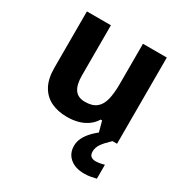

<svg xmlns="http://www.w3.org/2000/svg" viewBox="-178 -684 1007 1053"><g transform="rotate(30 325.0 -157.0)"><path d="M576 -546V0H460L441 -70H432Q415 -42 388.5 -24Q362 -6 330.5 2Q299 10 264 10Q206 10 162.5 -11Q119 -32 94.5 -76Q70 -120 70 -190V-546H222V-228Q222 -170 242.5 -140.5Q263 -111 308 -111Q354 -111 379.5 -131.5Q405 -152 415 -192Q425 -232 425 -290V-546ZM481 104Q481 124 492 133Q503 142 521 142Q536 142 551 139Q566 136 576 133V221Q560 225 542 228.5Q524 232 500 232Q444 232 410.5 203.5Q377 175 377 127Q377 101 389 76.5Q401 52 424.5 27.5Q448 3 482 -21L547 0Q513 32 497 55Q481 78 481 104Z"/></g></svg>

Font: Noto Sans Lao UI
Style: Regular
Weight: 400
Designer: Monotype Design Team
Foundry: Monotype Imaging Inc.
Version: Version 2.000